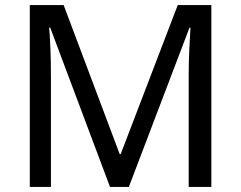

<svg xmlns="http://www.w3.org/2000/svg" viewBox="-20 -734 947 754"><path d="M412 0 177 -626H173Q176 -595 178 -542.5Q180 -490 180 -433V0H97V-714H230L450 -129H454L678 -714H810V0H721V-439Q721 -491 723.5 -542Q726 -593 728 -625H724L486 0Z"/></svg>

Font: Noto Sans Test
Style: Regular
Weight: 400
Version: Version 1.002; ttfautohint (v1.8.4.7-5d5b)